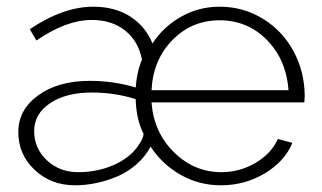

<svg xmlns="http://www.w3.org/2000/svg" viewBox="-20 -549 970 579"><path d="M35.2 -150.9Q35.2 -218.3 95.5 -261.7Q155.8 -305.2 251 -305.2Q321.8 -305.2 389.2 -285.2Q392.6 -333 408.2 -369.1Q397.5 -424.8 357.4 -456.8Q317.4 -488.8 256.8 -488.8Q179.7 -488.8 89.8 -426.8L69.8 -460.9Q170.9 -528.8 261.2 -528.8Q325.7 -528.8 371.8 -499.8Q418 -470.7 439.9 -418Q473.1 -468.8 526.4 -498.8Q579.6 -528.8 642.1 -528.8Q713.9 -528.8 772.9 -492.4Q832 -456.1 865.2 -394.5Q898.4 -333 898.9 -259.8L897.9 -240.2H437Q443.4 -150.4 504.4 -90.1Q565.4 -29.8 647.9 -29.8Q703.1 -29.8 750.7 -57.9Q798.3 -85.9 817.9 -129.9L861.8 -118.2Q838.4 -62 778.3 -26.1Q718.3 9.8 646 9.8Q580.6 9.8 524.9 -21.7Q469.2 -53.2 434.1 -106.9Q418.5 -77.1 392.1 -54Q365.7 -30.8 334.5 -17.3Q303.2 -3.9 270.8 2.9Q238.3 9.8 206.1 9.8Q133.8 9.8 84.5 -36.6Q35.2 -83 35.2 -150.9ZM850.1 -276.9Q843.3 -369.1 784.9 -428.5Q726.6 -487.8 642.1 -487.8Q558.1 -487.8 499.8 -428Q441.4 -368.2 437 -276.9ZM397 -109.9Q411.6 -130.4 413.1 -145Q390.6 -189 389.2 -250Q326.7 -270 256.8 -270Q179.2 -270 131.1 -237.8Q83 -205.6 83 -153.8Q83 -101.6 121.3 -65.7Q159.7 -29.8 215.8 -29.8Q273.9 -29.8 323 -51.5Q372.1 -73.2 397 -109.9Z"/></svg>

Font: Rawline Light
Style: Regular
Weight: 300
Designer: Matt McInerney, Pablo Impallari, Rodrigo Fuenzalida
Foundry: Matt McInerney, Pablo Impallari, Rodrigo Fuenzalida
Version: Version 4.020;PS 004.020;hotconv 1.0.88;makeotf.lib2.5.64775